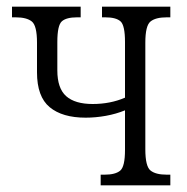

<svg xmlns="http://www.w3.org/2000/svg" viewBox="-20 -556 561 576"><path d="M282 0V-32H294Q326 -32 340.5 -44Q355 -56 355 -106V-225Q328 -214 297.5 -208.5Q267 -203 237 -203Q167 -203 129 -234.5Q91 -266 91 -339V-428Q91 -479 75.5 -491.5Q60 -504 27 -504H16V-536H222V-504H211Q179 -504 165.5 -492Q152 -480 152 -430V-345Q152 -291 178.5 -267.5Q205 -244 258 -244Q311 -244 355 -263V-430Q355 -480 341.5 -492Q328 -504 296 -504H286V-536H491V-504H480Q447 -504 431.5 -491.5Q416 -479 416 -428V-108Q416 -57 431.5 -44.5Q447 -32 480 -32H491V0Z"/></svg>

Font: Noto Serif Condensed Light
Style: Regular
Weight: 300
Width: 3
Designer: Monotype Design Team
Foundry: Monotype Imaging Inc.
Version: Version 2.013